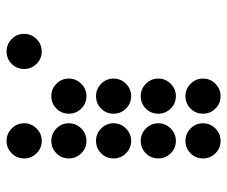

<svg xmlns="http://www.w3.org/2000/svg" viewBox="-74 -636 694 587"><g transform="rotate(90 273.5 -342.0)"><path d="M327.1 -615.2Q327.1 -592.8 311.5 -577.1Q295.9 -561.5 273.4 -561.5Q251.5 -561.5 235.6 -577.1Q219.7 -592.8 219.7 -615.2Q219.7 -637.2 235.6 -653.1Q251.5 -668.9 273.4 -668.9Q295.9 -668.9 311.5 -653.1Q327.1 -637.2 327.1 -615.2ZM463.9 -615.2Q463.9 -592.8 448.2 -577.1Q432.6 -561.5 410.2 -561.5Q388.2 -561.5 372.3 -577.1Q356.4 -592.8 356.4 -615.2Q356.4 -637.2 372.3 -653.1Q388.2 -668.9 410.2 -668.9Q432.6 -668.9 448.2 -653.1Q463.9 -637.2 463.9 -615.2ZM327.1 -478.5Q327.1 -456.1 311.5 -440.4Q295.9 -424.8 273.4 -424.8Q251.5 -424.8 235.6 -440.4Q219.7 -456.1 219.7 -478.5Q219.7 -500.5 235.6 -516.4Q251.5 -532.2 273.4 -532.2Q295.9 -532.2 311.5 -516.4Q327.1 -500.5 327.1 -478.5ZM463.9 -478.5Q463.9 -456.1 448.2 -440.4Q432.6 -424.8 410.2 -424.8Q388.2 -424.8 372.3 -440.4Q356.4 -456.1 356.4 -478.5Q356.4 -500.5 372.3 -516.4Q388.2 -532.2 410.2 -532.2Q432.6 -532.2 448.2 -516.4Q463.9 -500.5 463.9 -478.5ZM327.1 -341.8Q327.1 -319.3 311.5 -303.7Q295.9 -288.1 273.4 -288.1Q251.5 -288.1 235.6 -303.7Q219.7 -319.3 219.7 -341.8Q219.7 -363.8 235.6 -379.6Q251.5 -395.5 273.4 -395.5Q295.9 -395.5 311.5 -379.6Q327.1 -363.8 327.1 -341.8ZM463.9 -341.8Q463.9 -319.3 448.2 -303.7Q432.6 -288.1 410.2 -288.1Q388.2 -288.1 372.3 -303.7Q356.4 -319.3 356.4 -341.8Q356.4 -363.8 372.3 -379.6Q388.2 -395.5 410.2 -395.5Q432.6 -395.5 448.2 -379.6Q463.9 -363.8 463.9 -341.8ZM327.1 -205.1Q327.1 -182.6 311.5 -167Q295.9 -151.4 273.4 -151.4Q251.5 -151.4 235.6 -167Q219.7 -182.6 219.7 -205.1Q219.7 -227.1 235.6 -242.9Q251.5 -258.8 273.4 -258.8Q295.9 -258.8 311.5 -242.9Q327.1 -227.1 327.1 -205.1ZM463.9 -205.1Q463.9 -182.6 448.2 -167Q432.6 -151.4 410.2 -151.4Q388.2 -151.4 372.3 -167Q356.4 -182.6 356.4 -205.1Q356.4 -227.1 372.3 -242.9Q388.2 -258.8 410.2 -258.8Q432.6 -258.8 448.2 -242.9Q463.9 -227.1 463.9 -205.1ZM190.4 -68.4Q190.4 -45.9 174.8 -30.3Q159.2 -14.6 136.7 -14.6Q114.7 -14.6 98.9 -30.3Q83 -45.9 83 -68.4Q83 -90.3 98.9 -106.2Q114.7 -122.1 136.7 -122.1Q159.2 -122.1 174.8 -106.2Q190.4 -90.3 190.4 -68.4ZM463.9 -68.4Q463.9 -45.9 448.2 -30.3Q432.6 -14.6 410.2 -14.6Q388.2 -14.6 372.3 -30.3Q356.4 -45.9 356.4 -68.4Q356.4 -90.3 372.3 -106.2Q388.2 -122.1 410.2 -122.1Q432.6 -122.1 448.2 -106.2Q463.9 -90.3 463.9 -68.4Z"/></g></svg>

Font: DatDot
Style: Regular
Weight: 400
Designer: GGBot
Version: 1.00